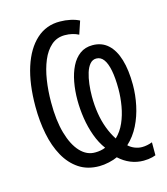

<svg xmlns="http://www.w3.org/2000/svg" viewBox="-113 -813 820 941"><g transform="rotate(-15 296.5 -342.5)"><path d="M544.4 -333Q544.4 -281.7 533.4 -229.7Q522.5 -177.7 499.8 -132.3Q477.1 -86.9 440.9 -53.7Q455.1 -40.5 473.4 -33.4Q491.7 -26.4 509.3 -26.4Q522.5 -26.4 535.6 -29.1Q548.8 -31.7 561.5 -36.6V29.3Q554.7 32.2 544.7 34.7Q534.7 37.1 523.2 38.6Q511.7 40 499.5 40Q464.8 40 433.6 27.1Q402.3 14.2 376 -10.3Q358.9 -2 332.5 3.9Q306.2 9.8 283.2 9.8Q223.1 9.8 180.2 -18.8Q137.2 -47.4 109.4 -97.4Q81.5 -147.5 68.4 -213.1Q55.2 -278.8 55.2 -353Q55.2 -468.3 82 -551.8Q108.9 -635.3 159.2 -680.7Q209.5 -726.1 278.8 -725.1Q305.7 -725.1 331.5 -719.5Q357.4 -713.9 376 -704.1L354 -638.2Q339.4 -646 321.8 -650.1Q304.2 -654.3 284.2 -654.3Q244.1 -654.3 215.6 -629.4Q187 -604.5 169.2 -562Q151.4 -519.5 143.1 -465.6Q134.8 -411.6 134.8 -353.5Q134.3 -262.2 153.1 -196.3Q171.9 -130.4 205.1 -95Q238.3 -59.6 281.2 -60.5Q295.4 -60.5 308.6 -63Q321.8 -65.4 333 -70.3Q308.6 -103 292.7 -146.5Q276.9 -189.9 269.5 -237.5Q262.2 -285.2 262.2 -330.1Q262.2 -378.4 270.3 -421.9Q278.3 -465.3 295.2 -499Q312 -532.7 338.6 -552.2Q365.2 -571.8 402.8 -571.8Q449.2 -571.8 480.7 -543.5Q512.2 -515.1 528.3 -461.7Q544.4 -408.2 544.4 -333ZM470.7 -332Q470.7 -387.7 463.1 -426Q455.6 -464.4 440.9 -484.1Q426.3 -503.9 403.8 -503.9Q384.8 -503.9 371.6 -488.5Q358.4 -473.1 350.6 -447.8Q342.8 -422.4 339.1 -391.6Q335.4 -360.8 335.4 -329.6Q335.4 -284.7 342 -243.4Q348.6 -202.1 362.1 -166.3Q375.5 -130.4 395 -100.6Q422.4 -126.5 439 -164.1Q455.6 -201.7 463.1 -245.4Q470.7 -289.1 470.7 -332Z"/></g></svg>

Font: Open Sans Condensed
Style: Regular
Weight: 400
Width: 3
Designer: Monotype Design Team
Foundry: Monotype Imaging Inc.
Version: Version 3.000